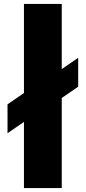

<svg xmlns="http://www.w3.org/2000/svg" viewBox="-20 -886 433 970"><path d="M292 64V-391L375 -448V-594L292 -537V-866H101V-416L18 -359V-213L101 -270V64Z"/></svg>

Font: LINE Seed JP_OTF ExtraBold
Style: Regular
Weight: 800
Designer: LY Corporation & Fontrix & Fontworks
Version: Version 1.013